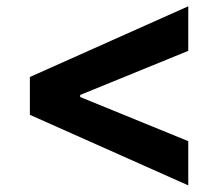

<svg xmlns="http://www.w3.org/2000/svg" viewBox="-20 -591 700 602"><path d="M73.7 -231V-349.6L570.3 -571.3V-431.6L227.1 -291.5L231.4 -298.8V-281.7L227.1 -288.6L570.3 -148.4V-9.8Z"/></svg>

Font: Inter 28pt
Style: Bold
Weight: 700
Designer: Rasmus Andersson
Foundry: rsms
Version: Version 4.001;git-66647c0bb